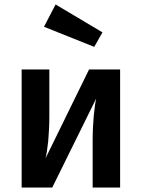

<svg xmlns="http://www.w3.org/2000/svg" viewBox="-20 -840 635 860"><path d="M177 -720 402 -630 439 -695 229 -820ZM518 -529H379L184 -131C188 -146 192 -172 196 -208C199 -244 201 -280 201 -317V-529H77V0H214L411 -399C403 -364 395 -289 395 -212V0H518Z"/></svg>

Font: Fira Sans Medium
Style: Regular
Weight: 500
Designer: Carrois Corporate & Edenspiekermann AG
Foundry: Carrois Corporate GbR & Edenspiekermann AG
Version: Version 4.203